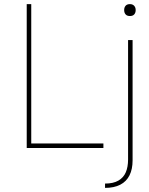

<svg xmlns="http://www.w3.org/2000/svg" viewBox="-20 -720 723 934"><path d="M110 -700H132V-22H483V0H110ZM603 56V-525H625V60Q625 103 610 133Q595 163 565 178.5Q535 194 491 194V173Q531 173 556 158.5Q581 144 592 118Q603 92 603 56ZM584 -671Q584 -684 591 -692Q598 -700 612 -700Q625 -700 632.5 -692Q640 -684 640 -671Q640 -658 633 -650Q626 -642 612 -642Q598 -642 591 -650Q584 -658 584 -671Z"/></svg>

Font: Easer Grotesk Variable
Style: Regular
Weight: 400
Designer: Boardeaser, Bonnie Shaver-Troup, Thomas Jockin
Foundry: Lexend
Version: Version 1.001;Glyphs 3.1.2 (3151)